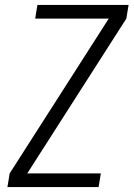

<svg xmlns="http://www.w3.org/2000/svg" viewBox="-20 -755 540 775"><path d="M10 0 19 -55 419 -680H122L131 -735H499L490 -680L90 -55H387L378 0Z"/></svg>

Font: Iosevka Light Oblique
Style: Regular
Weight: 300
Italic angle: -9°
Monospace: yes
Designer: Belleve Invis
Foundry: Belleve Invis
Version: Version 32.5.0; ttfautohint (v1.8.4)